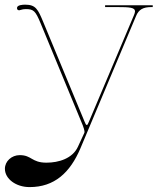

<svg xmlns="http://www.w3.org/2000/svg" viewBox="-68 -542 668 802"><path d="M371 -520V-512.5H421C474.5 -512.5 496 -510.5 496 -494.5C496 -490 494 -485 491.5 -478.5L304 -35C299.5 -24.5 298 -20 294.5 -20C291 -20 289.5 -24 285 -34.5L113.5 -448C90.5 -504 81 -522.5 37 -522.5C27.5 -522.5 3 -521.5 3 -508.5C3 -502 6.5 -499 12.5 -499C13.5 -499 15 -499.5 16 -500C25 -503 32.5 -504 39.5 -504C72 -504 80 -497 101.5 -445L277.5 -19C280.5 -11.5 285 2 285 9C285 10.5 285 11.5 284.5 12.5L257.5 71C235 120 177.5 137.5 126 137.5C63.5 137.5 65 106 14.5 106C-19.5 106 -47.5 131.5 -47.5 163C-47.5 205 -1.5 239.5 55.5 239.5C159.5 239.5 224.5 179.5 268 77.5L500.5 -475.5C511.5 -502 529.5 -512.5 564.5 -512.5H570V-520Z"/></svg>

Font: ZnikomitNo24
Style: Regular
Weight: 500
Designer: gluk
Foundry: gluk
Version: Version 0.55